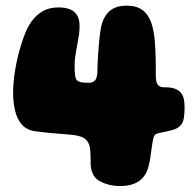

<svg xmlns="http://www.w3.org/2000/svg" viewBox="-20 -622 671 660"><path d="M392.5 17.5Q353 17.5 322.2 0.2Q291.5 -17 291.5 -63Q291.5 -70.5 291.5 -78.2Q291.5 -86 291 -93.2Q290.5 -100.5 290 -106.8Q289.5 -113 288.5 -117.5Q284.5 -136.5 269.5 -146.8Q254.5 -157 216.5 -159.5Q188 -161.5 156.8 -164.5Q125.5 -167.5 99.5 -171Q71 -175.5 54.8 -194.2Q38.5 -213 31.8 -241.8Q25 -270.5 25 -304Q25 -331 28.8 -359.2Q32.5 -387.5 38.5 -414.8Q44.5 -442 52 -466.2Q59.5 -490.5 67.5 -510Q75.5 -530 89.5 -549.8Q103.5 -569.5 126 -583Q148.5 -596.5 182 -596.5Q204.5 -596.5 220.5 -590Q236.5 -583.5 245 -569.5Q253.5 -555.5 253.5 -532.5Q253.5 -518.5 251.8 -505.2Q250 -492 247.5 -478.8Q245 -465.5 242.5 -452Q240 -438.5 238.2 -424.5Q236.5 -410.5 236.5 -395Q236.5 -374 238 -363.5Q239.5 -353 242.2 -349Q245 -345 249.5 -342.5Q256.5 -339 266.2 -338.2Q276 -337.5 287.5 -337.5Q299 -337.5 307 -346Q315 -354.5 315 -383Q315 -392 315.5 -404Q316 -416 317 -430Q318 -444 319 -458.5Q320 -473 321.5 -486.5Q323 -500 324.5 -511Q326 -522 327.5 -529Q335 -564.5 356.2 -583.5Q377.5 -602.5 415.5 -602.5Q441.5 -602.5 459 -594Q476.5 -585.5 487.5 -569Q498.5 -552.5 504.5 -528.5Q507 -518.5 509 -506.8Q511 -495 512 -482.2Q513 -469.5 513.8 -455.5Q514.5 -441.5 515 -426.2Q515.5 -411 515.5 -395Q515.5 -379 515.5 -361.5Q515.5 -341.5 521.8 -331.8Q528 -322 543 -322Q559 -322 568.5 -320.5Q578 -319 586 -315Q600 -308.5 607.2 -295Q614.5 -281.5 614.5 -252Q614.5 -209 604 -195Q593.5 -181 574.5 -175.5Q566.5 -173.5 552.8 -170.2Q539 -167 526 -164.5Q515 -162.5 511 -156.5Q507 -150.5 504.5 -134.5Q502.5 -122.5 500.8 -108.8Q499 -95 496.8 -80Q494.5 -65 490.5 -49.5Q482 -16.5 457.8 0.5Q433.5 17.5 392.5 17.5Z"/></svg>

Font: Gluten Black
Style: Regular
Weight: 900
Designer: Tyler Finck
Foundry: Etcetera Type Company
Version: Version 1.300